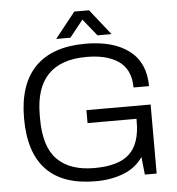

<svg xmlns="http://www.w3.org/2000/svg" viewBox="-58 -923 914 989"><g transform="rotate(-5 398.5 -428.0)"><path d="M257.8 -735.8 362.8 -868.2H439L543.9 -735.8H471.2L400.9 -823.2L331.1 -735.8ZM397.9 12.2Q57.1 12.2 57.1 -342.8Q57.1 -518.1 145.3 -608.2Q233.4 -698.2 404.8 -698.2Q549.8 -698.2 631.3 -635.7Q712.9 -573.2 712.9 -452.1H632.8Q632.8 -500 615.7 -535.2Q598.6 -570.3 567.1 -590.6Q535.6 -610.8 495.6 -620.4Q455.6 -629.9 404.8 -629.9Q139.2 -629.9 139.2 -353V-332Q139.2 -188 204.8 -122.1Q270.5 -56.2 396 -56.2Q521.5 -56.2 577.6 -108.9Q633.8 -161.6 633.8 -274.9V-290H380.9V-356.9H712.9V0H651.9L642.1 -91.8Q606 -38.1 541.5 -12.9Q477.1 12.2 397.9 12.2Z"/></g></svg>

Font: Archivo Light
Style: Regular
Weight: 300
Designer: Hector Gatti
Foundry: Omnibus-Type
Version: Version 2.001